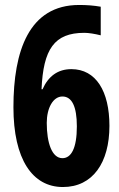

<svg xmlns="http://www.w3.org/2000/svg" viewBox="-20 -742 480 772"><path d="M233 10C353 10 420 -88 420 -236C420 -375 366 -464 267 -464C212 -464 174 -435 151 -383H147C154 -544 198 -610 319 -610C336 -610 361 -606 385 -600V-715C356 -720 329 -722 298 -722C96 -722 34 -536 34 -311C34 -102 110 10 233 10ZM231 -106C189 -106 168 -167 168 -248C168 -307 193 -354 231 -354C269 -354 289 -314 289 -234C289 -145 266 -106 231 -106Z"/></svg>

Font: Noto Sans Gurmukhi UI ExtraCondensed
Style: Bold
Weight: 700
Width: 2
Designer: Jelle Bosma - Monotype Design Team
Foundry: Monotype Imaging Inc.
Version: Version 2.004